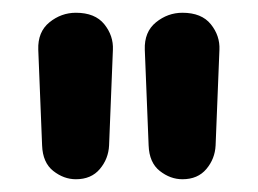

<svg xmlns="http://www.w3.org/2000/svg" viewBox="-20 -763 404 301"><path d="M99 -482Q80 -482 63.5 -495Q47 -508 46 -535L40 -685Q39 -713 57.5 -728Q76 -743 99 -743Q129 -743 143.5 -725Q158 -707 157 -685L151 -535Q150 -514 136.5 -498Q123 -482 99 -482ZM266 -482Q247 -482 230.5 -495Q214 -508 213 -535L207 -685Q206 -713 224.5 -728Q243 -743 266 -743Q296 -743 310.5 -725Q325 -707 324 -685L318 -535Q317 -514 303.5 -498Q290 -482 266 -482Z"/></svg>

Font: National Park SemiBold
Style: Regular
Weight: 600
Designer: Andrea Herstowski, Ben Hoepner
Version: Version 1.009